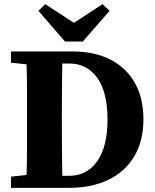

<svg xmlns="http://www.w3.org/2000/svg" viewBox="-20 -905 745 925"><path d="M278 -314Q278 -249 278.5 -185Q279 -121 280 -58H313Q399 -58 448.5 -128.5Q498 -199 498 -329Q498 -461 448.5 -530Q399 -599 314 -599H280Q279 -537 278.5 -474Q278 -411 278 -347ZM33 -603V-657H330Q437 -657 513 -617.5Q589 -578 630 -505Q671 -432 671 -330Q671 -226 627 -152Q583 -78 502.5 -39Q422 0 312 0H33V-54L108 -62Q110 -123 110 -186Q110 -249 110 -313V-347Q110 -409 110 -471.5Q110 -534 108 -595ZM198 -885 336 -795 474 -885 508 -853 379 -705H293L165 -853Z"/></svg>

Font: Source Serif Pro
Style: Bold
Weight: 700
Designer: Frank Grießhammer
Foundry: Adobe Systems Incorporated
Version: Version 3.001;hotconv 1.0.111;makeotfexe 2.5.65597